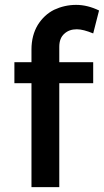

<svg xmlns="http://www.w3.org/2000/svg" viewBox="-20 -767 426 787"><path d="M244 -629C257 -641 274 -647 295 -647C313 -647 335 -641 362 -630L386 -724C355 -739 324 -747 292 -747C260 -747 230 -740 202 -727C174 -713 152 -692 135 -665C118 -637 109 -603 109 -564V-512H39V-426H109V0H223V-426H362V-512H223V-575C223 -599 230 -617 244 -629Z"/></svg>

Font: Argentum Sans
Style: Regular
Weight: 400
Designer: Julieta Ulanovsky
Foundry: Julieta Ulanovsky
Version: Version 5.001;March 29, 2019;FontCreator 11.5.0.2425 64-bit